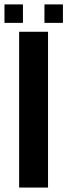

<svg xmlns="http://www.w3.org/2000/svg" viewBox="-23 -843 303 863"><path d="M0 0ZM-2.9 0ZM259.8 -740.2ZM-2.9 -823.2H80.1V-740.2H-2.9ZM176.8 -823.2H259.8V-740.2H176.8ZM192.9 -700.2V0H63V-700.2Z"/></svg>

Font: Pfennig
Style: Bold
Weight: 700
Version: Version 20120410 ; ttfautohint (v0.8)